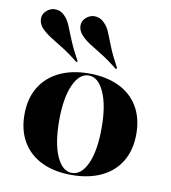

<svg xmlns="http://www.w3.org/2000/svg" viewBox="-78 -743 732 822"><g transform="rotate(10 287.5 -332.0)"><path d="M287.1 11.3Q212.1 11.3 157.7 -14.9Q103.2 -41.1 73.8 -90.7Q44.4 -140.3 44.4 -208.9Q44.4 -278.2 73.8 -327.4Q103.2 -376.6 157.7 -403.2Q212.1 -429.8 287.1 -429.8Q362.1 -429.8 416.9 -403.6Q471.8 -377.4 501.2 -327.8Q530.6 -278.2 530.6 -208.9Q530.6 -140.3 501.2 -90.7Q471.8 -41.1 416.9 -14.9Q362.1 11.3 287.1 11.3ZM287.1 2.4Q329 2.4 354.4 -54Q379.8 -110.5 379.8 -208.9Q379.8 -307.3 354 -364.1Q328.2 -421 287.1 -421Q246 -421 220.6 -364.1Q195.2 -307.3 195.2 -209.7Q195.2 -111.3 220.6 -54.4Q246 2.4 287.1 2.4ZM224.2 -468.5Q181.5 -502.4 150 -521.4Q118.5 -540.3 96.4 -554.8Q74.2 -569.4 58.9 -585.5Q43.5 -603.2 42.7 -623.8Q41.9 -644.4 58.1 -659.7Q76.6 -676.6 99.2 -675Q121.8 -673.4 137.1 -657.3Q153.2 -641.9 163.3 -616.9Q173.4 -591.9 187.9 -556.5Q202.4 -521 229 -472.6ZM396 -468.5Q353.2 -502.4 321.8 -521.4Q290.3 -540.3 268.1 -554.8Q246 -569.4 231.5 -585.5Q215.3 -603.2 214.5 -623.8Q213.7 -644.4 229.8 -659.7Q248.4 -676.6 271 -675Q293.5 -673.4 308.9 -657.3Q325.8 -641.9 335.9 -616.5Q346 -591.1 360.1 -556Q374.2 -521 400.8 -472.6Z"/></g></svg>

Font: Playfair 144pt SemiExpanded Black
Style: Regular
Weight: 900
Width: 6
Designer: Claus Eggers Sørensen
Foundry: Claus Eggers Sørensen
Version: Version 2.203